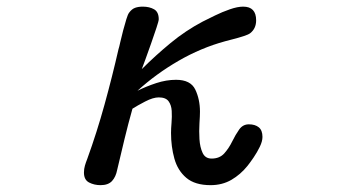

<svg xmlns="http://www.w3.org/2000/svg" viewBox="-20 -541 1040 564"><path d="M275.4 2.9Q256.8 2.9 241.7 -4.9Q226.6 -12.7 226.6 -34.2Q226.6 -44.9 229.5 -54.7Q232.4 -64.5 236.3 -74.2Q264.6 -152.3 287.1 -233.9Q309.6 -315.4 328.1 -396.5Q330.1 -402.3 333.5 -418Q336.9 -433.6 341.8 -451.7Q346.7 -469.7 351.1 -484.4Q355.5 -499 359.4 -503.9Q367.2 -514.6 377 -518.1Q386.7 -521.5 399.4 -521.5Q418.9 -521.5 432.6 -513.7Q446.3 -505.9 446.3 -484.4Q446.3 -479.5 439.5 -459Q432.6 -438.5 423.8 -413.1Q415 -387.7 407.2 -366.7Q399.4 -345.7 396.5 -337.9Q436.5 -377.9 481 -414.6Q525.4 -451.2 575.2 -477.5Q590.8 -485.4 611.8 -495.6Q632.8 -505.9 655.3 -513.7Q677.7 -521.5 694.3 -521.5Q732.4 -521.5 732.4 -481.4Q732.4 -457 714.8 -443.4Q710 -439.5 694.8 -434.6Q679.7 -429.7 664.1 -425.8Q648.4 -421.9 641.6 -419.9Q570.3 -400.4 504.4 -362.3Q438.5 -324.2 383.8 -274.4Q409.2 -287.1 439 -296.9Q468.8 -306.6 497.1 -306.6Q540 -306.6 553.7 -277.8Q567.4 -249 567.4 -212.9Q567.4 -201.2 565.9 -178.7Q564.5 -156.2 565.9 -132.3Q567.4 -108.4 575.2 -91.8Q583 -75.2 601.6 -75.2Q625 -75.2 638.7 -90.3Q652.3 -105.5 662.1 -125.5Q671.9 -145.5 682.6 -160.6Q693.4 -175.8 710.9 -175.8Q729.5 -175.8 740.2 -167Q751 -158.2 751 -138.7Q751 -126 743.2 -109.9Q735.4 -93.8 725.1 -78.6Q714.8 -63.5 707 -53.7Q686.5 -28.3 659.7 -12.7Q632.8 2.9 598.6 2.9Q552.7 2.9 527.3 -18.6Q502 -40 492.2 -75.2Q482.4 -110.4 482.4 -150.4Q482.4 -163.1 483.9 -180.7Q485.4 -198.2 484.4 -215.3Q483.4 -232.4 475.1 -243.7Q466.8 -254.9 446.3 -254.9Q429.7 -254.9 406.2 -242.7Q382.8 -230.5 369.1 -221.7Q356.4 -176.8 345.7 -132.3Q335 -87.9 324.2 -42Q320.3 -21.5 309.1 -9.3Q297.9 2.9 275.4 2.9Z"/></svg>

Font: Kosugi Maru
Style: Regular
Weight: 400
Designer: MOTOYA
Version: Version 4.002